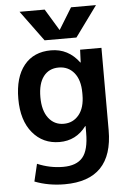

<svg xmlns="http://www.w3.org/2000/svg" viewBox="-64 -809 729 1085"><g transform="rotate(-5 300.5 -266.5)"><path d="M406.2 -447.3H408.2L411.1 -519.5H532.2V-52.7Q532.2 230.5 258.8 230.5Q167 230.5 88.9 200.2L112.3 101.6Q183.6 131.8 258.8 131.8Q334 131.8 369.1 90.8Q404.3 49.8 404.3 -49.8V-86.9H402.3Q344.7 -9.8 250.5 -9.8Q156.2 -9.8 97.7 -80.1Q39.1 -150.4 39.1 -272.9Q39.1 -395.5 93.8 -462.9Q148.4 -530.3 246.6 -530.3Q344.7 -530.3 406.2 -447.3ZM88.9 -762.7H231.4L304.7 -641.6H306.6L380.9 -762.7H522.5L396.5 -589.8H215.8ZM402.3 -264.6V-275.4Q402.3 -348.6 369.1 -389.2Q335.9 -429.7 281.2 -429.7Q226.6 -429.7 195.3 -389.2Q164.1 -348.6 164.1 -272Q164.1 -195.3 196.8 -152.8Q229.5 -110.4 282.7 -110.4Q335.9 -110.4 369.1 -150.9Q402.3 -191.4 402.3 -264.6Z"/></g></svg>

Font: GenEi M Gothic v2 Bold
Style: Regular
Weight: 700
Version: Version 2.0